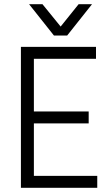

<svg xmlns="http://www.w3.org/2000/svg" viewBox="-20 -898 530 918"><path d="M301 -728H238L119 -878H183L270 -771L356 -878H420ZM445 0H80V-674H439V-617H142V-365H404V-308H142V-57H445Z"/></svg>

Font: Hind Mysuru Light
Style: Regular
Weight: 300
Designer: Manushi Parikh, Hitesh Malaviya
Foundry: Indian Type Foundry
Version: Version 0.703;PS 1.0;hotconv 1.0.86;makeotf.lib2.5.63406